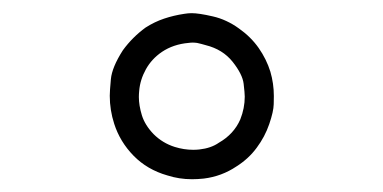

<svg xmlns="http://www.w3.org/2000/svg" viewBox="-20 -399 585 293"><path d="M261.2 -377.9Q267.1 -378.9 272.5 -378.9Q277.8 -378.9 285.9 -377.7Q293.9 -376.5 304.7 -374Q315.4 -371.6 325.4 -366.9Q335.4 -362.3 344.7 -355.5Q362.8 -342.8 374.8 -325.7Q386.7 -308.6 392.6 -289.6Q397.9 -271.5 397.9 -252.4Q397.9 -251 397.7 -240Q397.5 -229 390.9 -209.7Q384.3 -190.4 371.8 -173.6Q359.4 -156.7 340.8 -145Q318.4 -129.9 291 -126.5Q281.7 -125.5 272.9 -125.5Q253.4 -125.5 235.4 -131.3Q204.6 -140.1 183.8 -161.4Q163.1 -182.6 154.3 -210Q147.5 -231 147.5 -252.9Q147.5 -259.8 149.2 -278.1Q150.9 -296.4 167.5 -322.3Q182.1 -342.3 202.1 -356.9Q215.8 -365.7 230.5 -370.6Q245.1 -375.5 261.2 -377.9ZM267.6 -333.5Q244.6 -331.5 227.1 -319.8Q211.4 -309.1 202.6 -293.2Q193.8 -277.3 192.4 -260.3Q191.9 -255.4 191.9 -251Q191.9 -238.3 196.5 -223.1Q201.2 -208 214.4 -194.3Q228 -180.7 246.6 -174.8Q260.7 -170.4 274.9 -170.4Q279.3 -170.4 284.2 -170.9Q302.2 -172.9 314 -181.2Q336.9 -194.3 346.7 -216.8Q353.5 -233.9 353.5 -251.5Q353.5 -256.8 351.8 -271.2Q350.1 -285.6 335 -304.7Q319.8 -323.7 293.9 -330.1Q287.6 -332 280.8 -333.5Q277.3 -334 273.9 -334Q271 -334 267.6 -333.5Z"/></svg>

Font: Dima Niloofar
Style: Regular
Weight: 400
Designer: R.Balvardi
Foundry: Dima Software Group
Version: Version 3.00;November 13, 2018;FontCreator 11.5.0.2427 64-bi